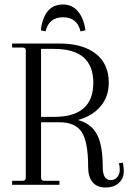

<svg xmlns="http://www.w3.org/2000/svg" viewBox="-20 -824 575 856"><path d="M183 -684 162 -689Q176 -804 261 -804Q301 -804 327 -774Q353 -744 361 -689L339 -684Q324 -747 261 -747Q198 -747 183 -684ZM528 -99Q532 -75 532 -62Q532 -28 509.5 -8Q487 12 450 12Q413 12 393 -11.5Q373 -35 373 -80Q373 -191 344.5 -235Q316 -279 244 -279H163V-32Q163 -18 177 -18H245V0H34V-18H81Q95 -18 95 -32V-600Q95 -612 81 -612H34V-630H244Q349 -630 407 -584.5Q465 -539 465 -455Q465 -393 428 -349.5Q391 -306 327 -289Q387 -273 412.5 -224.5Q438 -176 438 -80Q438 -21 473 -21Q491 -21 502.5 -34Q514 -47 514 -67Q514 -83 510 -96ZM222 -303Q396 -303 396 -455Q396 -606 222 -606H163V-303Z"/></svg>

Font: Arapey Thin
Style: Regular
Weight: 100
Designer: Eduardo Rodriguez Tunni
Foundry: Eduardo Rodriguez Tunni
Version: Version 4.000;hotconv 1.0.109;makeotfexe 2.5.65596